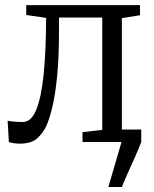

<svg xmlns="http://www.w3.org/2000/svg" viewBox="-20 -568 618 768"><path d="M413.5 180 466 0 440 -50H545V0Q533.5 30 520 60Q506.5 90 493 120Q479.5 150 467.5 180ZM59.5 6.5Q44.5 6.5 33.2 4.5Q22 2.5 15.5 0.5L10.5 -85Q20.5 -83 36.2 -81.5Q52 -80 72 -80Q104.5 -80 124.8 -128.5Q145 -177 154.5 -270Q164 -363 164.5 -496.5L85 -508V-547.5H540V-507L467.5 -495.5V-48.5L541.5 -39.5V0H310V-39.5L389 -48.5V-498H216V-447.5Q216 -336 208.2 -260.2Q200.5 -184.5 188.8 -137.2Q177 -90 165.5 -64.5Q151 -34.5 128 -14Q105 6.5 59.5 6.5Z"/></svg>

Font: Merriweather 36pt Light
Style: Regular
Weight: 300
Designer: Eben Sorkin
Foundry: Eben Sorkin
Version: Version 2.100